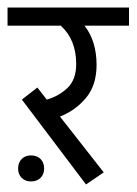

<svg xmlns="http://www.w3.org/2000/svg" viewBox="-44 -476 362 509"><path d="M0 0ZM180 -408Q212 -367 212 -304Q212 -250 184 -216.5Q156 -183 115 -167L231 -19L184 13L14 -212L55 -244L80 -212Q112 -221 135 -243Q158 -265 158 -306Q158 -371 117 -408H-24V-456H298V-408ZM4 -29Q4 -45 13.5 -54.5Q23 -64 38 -64Q54 -64 63.5 -54.5Q73 -45 73 -29Q73 -14 63.5 -4.5Q54 5 38 5Q23 5 13.5 -4.5Q4 -14 4 -29Z"/></svg>

Font: Cambay Devanagari
Style: Regular
Weight: 400
Designer: Pooja Saxena
Foundry: Pooja Saxena
Version: Version 1.180;PS 001.180;hotconv 1.0.70;makeotf.lib2.5.58329